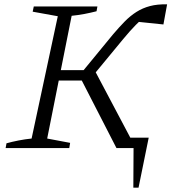

<svg xmlns="http://www.w3.org/2000/svg" viewBox="-20 -684 804 887"><path d="M6 0 10 -22Q35 -29 65.5 -35Q96 -41 126 -44L247 -609L131 -630L136 -654H430L426 -632Q399 -625 370 -619.5Q341 -614 311 -611L198 -44L304 -24L300 0ZM596 183 597 0H518L346 -335L410 -373L582 -48H667L620 183ZM220 -312 230 -360H394L385 -312ZM396 -318 345 -334 502 -525Q530 -558 556 -584.5Q582 -611 610.5 -629Q639 -647 673 -656Q707 -665 752 -664L735 -571L600 -585L657 -609Q634 -596 607 -568.5Q580 -541 547 -501Z"/></svg>

Font: Piazzolla 8pt ExtraLight
Style: Italic
Weight: 250
Italic angle: -11.3°
Designer: Juan Pablo del Peral
Foundry: Huerta Tipografica
Version: Version 2.001